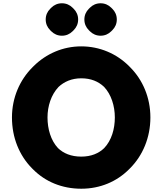

<svg xmlns="http://www.w3.org/2000/svg" viewBox="-20 -1130 992 1172"><path d="M270 -413C270 -482 292 -551 337 -599C371 -631 417 -652 476 -652C535 -652 580 -633 615 -600C659 -554 681 -483 681 -413C681 -343 661 -273 616 -226C583 -194 537 -174 476 -174C414 -174 367 -194 334 -226C290 -273 270 -343 270 -413ZM53 -413C53 -290 98 -181 175 -103L176 -102L183 -95C256 -22 357 22 476 22C592 22 693 -22 767 -96L774 -103C851 -180 898 -290 898 -413C898 -535 851 -643 774 -720L767 -727C692 -802 589 -847 476 -847C364 -847 262 -802 186 -727L185 -726L178 -719C101 -642 53 -534 53 -413ZM594 -1110C568 -1110 546 -1100 529 -1083L522 -1076C505 -1059 495 -1037 495 -1011C495 -985 505 -963 522 -946L529 -939C546 -922 568 -912 594 -912C620 -912 642 -922 659 -939L666 -946C683 -963 693 -985 693 -1011C693 -1037 683 -1059 666 -1076L659 -1083C642 -1100 620 -1110 594 -1110ZM358 -1110C332 -1110 310 -1100 293 -1083L286 -1076C269 -1059 259 -1037 259 -1011C259 -985 269 -963 286 -946L293 -939C310 -922 332 -912 358 -912C384 -912 406 -922 423 -939L430 -946C447 -963 457 -985 457 -1011C457 -1037 447 -1059 430 -1076L423 -1083C406 -1100 384 -1110 358 -1110Z"/></svg>

Font: Hussar Woodtype
Style: Blk
Weight: 900
Foundry: Cannot Into Space Fonts
Version: Version 1.07